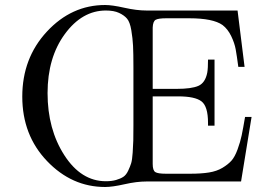

<svg xmlns="http://www.w3.org/2000/svg" viewBox="-20 -725 1054 767"><path d="M400 -705Q428 -705 477 -694Q526 -683 565 -683H929L957 -458H932Q926 -503 921.5 -528Q917 -553 903.5 -581Q890 -609 869 -625Q831 -652 736 -652H644Q613 -652 602 -646Q591 -640 590 -615V-370H686Q745 -370 772.5 -382Q800 -394 808 -435Q811 -452 811 -487H837V-223H811V-234Q811 -300 785 -320Q759 -340 692 -340H590V-70Q590 -44 600.5 -37.5Q611 -31 643 -31H740Q784 -31 815 -36Q846 -41 868.5 -54.5Q891 -68 904.5 -83Q918 -98 929 -128Q940 -158 945.5 -184.5Q951 -211 959 -258H985L943 0H565Q526 0 477.5 11Q429 22 400 22Q267 22 168 -81.5Q69 -185 69 -339Q69 -493 167.5 -599Q266 -705 400 -705ZM170 -353Q170 -209 237 -105Q304 -1 403 -1Q426 -1 443.5 -6Q461 -11 472.5 -18.5Q484 -26 492 -43Q500 -60 504 -73Q508 -86 510 -115Q512 -144 512.5 -164Q513 -184 513 -224V-455Q513 -512 511.5 -542Q510 -572 504.5 -604.5Q499 -637 487.5 -650.5Q476 -664 455.5 -673.5Q435 -683 403 -683Q308 -683 239 -589Q170 -495 170 -353Z"/></svg>

Font: CMU Serif
Style: Roman
Weight: 500
Version: Version 0.7.0